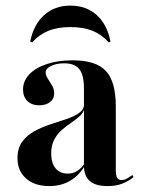

<svg xmlns="http://www.w3.org/2000/svg" viewBox="-20 -639 503 671"><path d="M273.4 -208.1V-329.8Q273.4 -376.6 257.3 -397.2Q241.1 -417.7 204.8 -417.7Q176.6 -417.7 158.1 -408.5Q139.5 -399.2 139.5 -385.5Q139.5 -375.8 147.2 -364.1Q154.8 -352.4 162.1 -339.9Q169.4 -327.4 169.4 -312.1Q169.4 -293.5 154.8 -282.3Q140.3 -271 116.9 -271Q91.1 -271 75.8 -285.9Q60.5 -300.8 60.5 -325.8Q60.5 -356.5 82.7 -379.4Q104.8 -402.4 144 -415.3Q183.1 -428.2 233.9 -428.2Q315.3 -428.2 350 -391.1Q384.7 -354 384.7 -266.9V-208.1ZM152.4 11.3Q100.8 11.3 71 -15.3Q41.1 -41.9 41.1 -86.3Q41.1 -121.8 58.1 -144.4Q75 -166.9 101.2 -181Q127.4 -195.2 157.3 -204.8Q187.1 -214.5 213.7 -223.4Q240.3 -232.3 257.3 -244.8Q274.2 -257.3 274.2 -277.4L275 -260.5Q271.8 -245.2 258.9 -233.5Q246 -221.8 229.4 -210.5Q212.9 -199.2 196.8 -185.5Q180.6 -171.8 169.8 -151.6Q158.9 -131.5 158.9 -102.4Q158.9 -69.4 174.2 -50.8Q189.5 -32.3 216.9 -32.3Q234.7 -32.3 249.6 -41.5Q264.5 -50.8 276.6 -69.4V-59.7Q254.8 -24.2 223.8 -6.5Q192.7 11.3 152.4 11.3ZM384.7 -44.4Q384.7 -25.8 389.5 -17.7Q394.4 -9.7 404.8 -9.7Q414.5 -9.7 424.2 -15.3Q433.9 -21 442.7 -27.4L446.8 -20.2Q429 -5.6 407.3 2.8Q385.5 11.3 355.6 11.3Q313.7 11.3 293.5 -6.5Q273.4 -24.2 273.4 -59.7V-208.1H384.7ZM225.8 -619.4Q281.5 -619.4 318.1 -586.3Q354.8 -553.2 366.1 -493.5L359.7 -491.1Q335.5 -518.5 303.2 -531.5Q271 -544.4 225.8 -544.4Q181.5 -544.4 149.2 -531.5Q116.9 -518.5 92.7 -491.1L85.5 -493.5Q97.6 -553.2 134.3 -586.3Q171 -619.4 225.8 -619.4Z"/></svg>

Font: Playfair 144pt SemiCondensed
Style: Bold
Weight: 700
Width: 4
Designer: Claus Eggers Sørensen
Foundry: Claus Eggers Sørensen
Version: Version 2.203